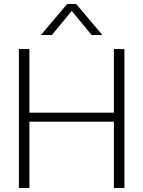

<svg xmlns="http://www.w3.org/2000/svg" viewBox="-20 -946 721 966"><path d="M318 -926H363L495 -770H441L341 -891L241 -770H186ZM75 -699H128V-379H553V-699H606V0H553V-334H128V0H75Z"/></svg>

Font: Prompt ExtraLight
Style: Regular
Weight: 275
Designer: Katatrad Team
Foundry: CadsonDemak
Version: Version 1.001